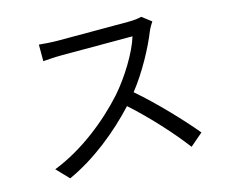

<svg xmlns="http://www.w3.org/2000/svg" viewBox="-103 -849 1205 1018"><g transform="rotate(-15 500.0 -340.5)"><path d="M800 -669 749 -708C733 -703 707 -700 674 -700C637 -700 328 -700 288 -700C258 -700 201 -704 187 -706V-615C198 -616 253 -620 288 -620C323 -620 642 -620 678 -620C653 -537 580 -419 512 -342C409 -227 261 -108 100 -45L164 22C312 -45 447 -155 554 -270C656 -179 762 -62 829 27L899 -33C834 -112 712 -242 607 -332C678 -422 741 -539 775 -625C781 -639 794 -661 800 -669Z"/></g></svg>

Font: Noto Sans CJK HK
Style: Regular
Weight: 400
Designer: Ryoko NISHIZUKA 西塚涼子 (kana, bopomofo & ideographs); Paul D. Hunt (Latin, Greek & Cyrillic); Sandoll Communications 산돌커뮤니
Foundry: Adobe
Version: Version 2.004;hotconv 1.0.118;makeotfexe 2.5.65603